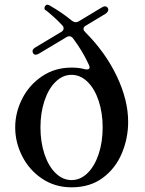

<svg xmlns="http://www.w3.org/2000/svg" viewBox="-20 -788 618 821"><path d="M443 -747Q443 -737 431 -729L348 -679Q337 -673 337 -664Q337 -658 345 -650Q431 -564 479.5 -462Q528 -360 528 -267Q528 -197 501 -132.5Q474 -68 419.5 -27.5Q365 13 286 13Q215 13 160 -24Q105 -61 75 -120Q45 -179 45 -243Q45 -307 75 -366Q105 -425 160 -462Q215 -499 286 -499Q318 -499 343 -492Q346 -491 351 -491Q363 -491 363 -500Q363 -505 360 -511Q333 -570 293 -623Q286 -633 276 -633Q269 -633 264 -629L147 -559Q139 -554 133 -554Q125 -554 121 -561Q119 -567 119 -569Q119 -578 131 -585L241 -651Q252 -657 252 -667Q252 -674 246 -680Q220 -708 185 -737Q181 -741 177 -743Q173 -745 171 -748Q170 -750 170 -753Q170 -758 173 -762Q177 -768 183 -768Q184 -768 190 -766Q246 -734 288 -699Q297 -693 304 -693Q310 -693 317 -697L415 -756Q423 -761 429 -761Q436 -761 441 -754Q443 -750 443 -747ZM419 -243Q419 -305 402 -356.5Q385 -408 354.5 -438Q324 -468 286 -468Q248 -468 217.5 -438Q187 -408 170 -356.5Q153 -305 153 -243Q153 -181 170 -129.5Q187 -78 217.5 -48Q248 -18 286 -18Q324 -18 354.5 -48Q385 -78 402 -129.5Q419 -181 419 -243Z"/></svg>

Font: Shippori Mincho B1 SemiBold
Style: Regular
Weight: 600
Designer: FONTDASU
Foundry: FONTDASU / Google Inc. / but / Adobe
Version: Version 3.110; ttfautohint (v1.8.3)